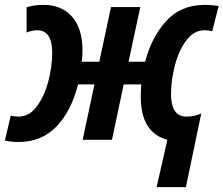

<svg xmlns="http://www.w3.org/2000/svg" viewBox="-47 -573 916 787"><path d="M715 194 778 -108Q749 -95 718 -95Q654 -95 654 -187Q654 -243 669.5 -303.5Q685 -364 716 -406.5Q747 -449 792 -449Q808 -449 823 -445L849 -548Q824 -553 793 -553Q693 -553 633 -485.5Q573 -418 548 -320H480L528 -544H408L360 -320H288Q291 -343 291 -366Q291 -457 248 -505Q205 -553 131 -553Q92 -553 62 -543V-440Q73 -444 83.5 -446.5Q94 -449 105 -449Q167 -449 167 -357Q167 -300 151 -239.5Q135 -179 104 -137Q73 -95 29 -95Q13 -95 -3 -99L-27 3Q-3 9 29 9Q123 9 184 -54Q245 -117 273 -227H340L292 0H412L460 -227H532Q530 -196 530 -177Q530 -29 639 0L595 194Z"/></svg>

Font: Noto Sans UI SemiCondensed
Style: Bold Italic
Weight: 700
Width: 4
Designer: Monotype Design Team
Foundry: Monotype Imaging Inc.
Version: 1.001